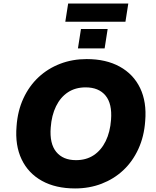

<svg xmlns="http://www.w3.org/2000/svg" viewBox="-20 -1048 876 1079"><path d="M402 11Q293 11 216 -31.5Q139 -74 101.5 -152.5Q64 -231 73 -338Q79 -425 111.5 -495Q144 -565 196.5 -614Q249 -663 318 -689.5Q387 -716 467 -716Q576 -716 653 -673.5Q730 -631 767.5 -553Q805 -475 796 -368Q790 -281 757.5 -210.5Q725 -140 672.5 -91Q620 -42 551 -15.5Q482 11 402 11ZM407 -148Q465 -148 507 -176Q549 -204 574 -255Q599 -306 604 -375Q611 -465 573 -511Q535 -557 461 -557Q404 -557 362 -529.5Q320 -502 295 -451Q270 -400 265 -331Q258 -241 296 -194.5Q334 -148 407 -148ZM347 -926 363 -1028H701L685 -926ZM418 -776 435 -885H585L568 -776Z"/></svg>

Font: Nunito Sans 9pt Black
Style: Italic
Weight: 900
Italic angle: -9°
Version: Version 3.101;gftools[0.9.27]